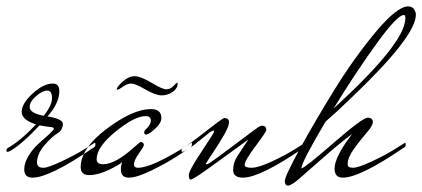

<svg xmlns="http://www.w3.org/2000/svg" viewBox="-24 -541 1324 602"><path d="M7 -67Q3 -65 -0.5 -65Q-4 -65 -4 -69Q-4 -73 -1 -76Q40 -99 89 -151Q44 -165 44 -190.5Q44 -216 78 -247.5Q112 -279 142 -279Q162 -279 162 -255Q162 -218 125 -176Q173 -168 173 -153Q173 -133 155.5 -122.5Q138 -112 115 -85Q92 -58 92 -31Q92 -25 96 -20Q100 -15 113 -15Q126 -15 168 -34.5Q210 -54 242 -74L274 -94Q275 -92 275 -86Q275 -80 266 -76Q131 16 78 16Q52 16 52 -10Q52 -31 66.5 -54Q81 -77 98.5 -92Q116 -107 130.5 -120.5Q145 -134 145 -138Q145 -142 132.5 -143Q120 -144 100 -148Q45 -89 7 -67ZM69 -206Q69 -186 113 -178Q139 -210 139 -233.5Q139 -257 124 -257Q109 -257 89 -239.5Q69 -222 69 -206Z M434 -119Q442 -119 462 -137Q482 -155 482 -171Q482 -199 449 -199Q393 -199 311 -137.5Q229 -76 229 -17Q229 8 256 8Q283 8 317.5 -8.5Q352 -25 359 -33Q355 -21 355 -10Q355 16 380 16Q405 16 452 -7Q499 -30 534 -53L569 -76Q578 -80 578 -89L577 -94Q455 -15 409 -15Q396 -15 396 -25Q396 -38 411.5 -60Q427 -82 427 -86Q427 -95 417 -96Q415 -96 395 -78Q337 -26 299 -26Q279 -26 279 -42Q279 -80 338.5 -128.5Q398 -177 433 -177Q449 -177 449 -162Q449 -150 431 -133Q428 -130 428 -126Q428 -119 434 -119ZM533 -279Q533 -264 517.5 -253Q502 -242 483 -242Q464 -242 432 -260.5Q400 -279 387.5 -279Q375 -279 362 -269.5Q349 -260 344 -260L342 -261Q342 -268 360.5 -285Q379 -302 398 -302Q417 -302 451 -281.5Q485 -261 497.5 -261Q510 -261 520 -271.5Q530 -282 531.5 -282Q533 -282 533 -279Z M548 -76Q567 -87 598 -111Q674 -171 679 -171Q694 -171 694 -158Q694 -145 678.5 -118Q663 -91 643.5 -62Q624 -33 621 -27Q622 -26 625.5 -26Q629 -26 665 -52.5Q701 -79 740 -108.5Q779 -138 786 -142.5Q793 -147 799 -147Q811 -146 811 -133Q811 -128 777 -82.5Q743 -37 743 -24Q743 -15 764.5 -15Q786 -15 828 -34.5Q870 -54 902 -74L934 -94Q935 -92 935 -86Q935 -80 926 -76Q791 16 738 16Q707 16 707 -8Q707 -31 720.5 -52Q734 -73 744 -87.5Q754 -102 754 -103Q708 -70 645 -24Q582 22 574 22Q568 22 568 8Q568 -6 607.5 -65Q647 -124 647 -128Q647 -132 645 -132L635 -127L585 -87Q580 -83 566 -74Q552 -65 548.5 -65Q545 -65 545 -69.5Q545 -74 548 -76Z M921 -13Q930 -13 1021.5 -92.5Q1113 -172 1129 -172Q1145 -172 1145 -158Q1145 -147 1125 -124Q1105 -101 1085.5 -74Q1066 -47 1066 -26Q1066 -15 1082.5 -15Q1099 -15 1141 -34.5Q1183 -54 1215 -74L1247 -94Q1248 -92 1248 -86Q1248 -80 1239 -76Q1104 16 1051 16Q1025 16 1025 -12Q1025 -31 1039 -58Q1053 -85 1067 -103L1080 -121Q1035 -87 987 -44.5Q939 -2 914 19.5Q889 41 879 41Q869 41 869 26.5Q869 12 916 -74Q963 -160 1024.5 -259.5Q1086 -359 1153.5 -440Q1221 -521 1256 -521Q1271 -521 1277 -507Q1280 -502 1280 -495Q1280 -426 1073 -230Q1034 -192 997 -160Q921 -32 921 -13ZM1247 -484Q1247 -494 1242 -494Q1222 -494 1158 -406Q1094 -318 1022 -201Q1247 -406 1247 -484Z"/></svg>

Font: Mr De Haviland
Style: Regular
Weight: 400
Designer: Alejandro Paul
Foundry: Alejandro Paul
Version: Version 1.000